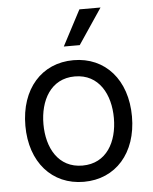

<svg xmlns="http://www.w3.org/2000/svg" viewBox="-55 -830 707 887"><g transform="rotate(-5 298.5 -386.5)"><path d="M298.3 11.4C446 11.4 545.5 -100.9 545.5 -269.9C545.5 -440.3 446 -552.6 298.3 -552.6C150.6 -552.6 51.1 -440.3 51.1 -269.9C51.1 -100.9 150.6 11.4 298.3 11.4ZM134.9 -269.9C134.9 -379.3 186.1 -477.3 298.3 -477.3C410.5 -477.3 461.6 -379.3 461.6 -269.9C461.6 -160.5 410.5 -63.9 298.3 -63.9C186.1 -63.9 134.9 -160.5 134.9 -269.9ZM259.9 -619.3H333.8L444.6 -784.1H346.6Z"/></g></svg>

Font: Magic Ui Pro
Style: Regular
Weight: 400
Designer: Stefan Endress, Andreas Faust
Version: Version 1.000;FEAKit 1.0